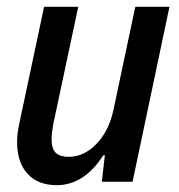

<svg xmlns="http://www.w3.org/2000/svg" viewBox="-20 -532 523 562"><path d="M368 0H278L287 -78L282 -77Q226 10 146 10Q91 10 60.5 -23.5Q30 -57 30 -116Q30 -140 36 -168L109 -512H209L136 -169Q131 -141 131 -125Q131 -96 143.5 -84.5Q156 -73 181 -73Q226 -73 262.5 -111Q299 -149 312 -210L376 -512H476Z"/></svg>

Font: Decalotype Medium Italic
Style: Regular
Weight: 500
Italic angle: -12°
Designer: Alfredo Marco Pradil
Foundry: Alfredo Marco Pradil
Version: Version 1.0